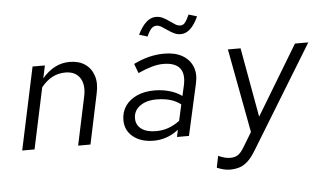

<svg xmlns="http://www.w3.org/2000/svg" viewBox="-59 -814 1918 1132"><g transform="rotate(-5 900.0 -248.5)"><path d="M47 0 151 -488H224L208 -413Q243 -454 283.5 -475Q324 -496 370 -496Q425 -496 461.5 -471Q498 -446 512.5 -401.5Q527 -357 514 -298L451 0H378L439 -287Q453 -355 426 -395.5Q399 -436 340 -436Q257 -436 197 -361L120 0Z M825 10Q750 10 703.5 -27.5Q657 -65 657 -126Q657 -174 681.5 -209.5Q706 -245 750.5 -265Q795 -285 854 -285Q900 -285 942.5 -273Q985 -261 1016 -238L1030 -299Q1045 -367 1017 -401.5Q989 -436 919 -436Q887 -436 850.5 -425.5Q814 -415 770 -395L749 -451Q796 -474 840.5 -485Q885 -496 931 -496Q994 -496 1036.5 -472Q1079 -448 1097 -405Q1115 -362 1102 -305L1034 0H963L972 -42Q937 -15 900.5 -2.5Q864 10 825 10ZM726 -131Q726 -91 757 -68Q788 -45 843 -45Q882 -45 916.5 -57Q951 -69 984 -94L1005 -189Q977 -211 941.5 -221Q906 -231 861 -231Q801 -231 763.5 -203.5Q726 -176 726 -131ZM842 -605 793 -620Q840 -716 900 -716Q923 -716 942 -706.5Q961 -697 978 -684.5Q995 -672 1010.5 -662.5Q1026 -653 1041 -653Q1056 -653 1067 -665.5Q1078 -678 1094 -713L1143 -698Q1099 -602 1039 -602Q1017 -602 998 -611.5Q979 -621 962 -633Q945 -645 929.5 -654.5Q914 -664 899 -664Q882 -664 869 -650.5Q856 -637 842 -605Z M1257 219Q1239 219 1219.5 214Q1200 209 1181 201L1195 132Q1215 141 1232.5 145.5Q1250 150 1265 150Q1294 150 1312 137.5Q1330 125 1349 93L1400 9L1307 -488H1382L1456 -77L1704 -488H1783L1413 117Q1389 157 1366 179Q1343 201 1317 210Q1291 219 1257 219Z"/></g></svg>

Font: Red Hat Mono
Style: Italic
Weight: 400
Italic angle: -12°
Monospace: yes
Designer: Pentagram, MCKL
Foundry: MCKL
Version: Version 1.030